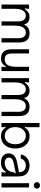

<svg xmlns="http://www.w3.org/2000/svg" viewBox="1495 -2308 823 3853"><g transform="rotate(90 1906.5 -381.5)"><path d="M71 0V-553H156V-517Q156 -503 153.5 -493.5Q151 -484 144 -475L158 -466Q196 -518 233 -540.5Q270 -563 320 -563Q377 -563 418 -536.5Q459 -510 466 -461H479Q524 -563 648 -563Q740 -563 786 -510.5Q832 -458 832 -360V0H747V-340Q747 -411 717.5 -449.5Q688 -488 635 -488Q580 -488 545 -451Q517 -421 505.5 -373Q494 -325 494 -250V0H409V-340Q409 -410 378.5 -449Q348 -488 296 -488Q241 -488 206 -448Q181 -420 168.5 -373.5Q156 -327 156 -250V0Z M994 -77Q977 -110 972.5 -144.5Q968 -179 968 -220V-553H1053V-220Q1053 -132 1085 -96Q1113 -65 1170 -65Q1233 -65 1271 -106Q1298 -134 1309.5 -183Q1321 -232 1321 -317V-553H1406V0H1321V-36Q1321 -50 1323.5 -59.5Q1326 -69 1333 -78L1319 -87Q1281 -35 1244 -12.5Q1207 10 1157 10Q1040 10 994 -77Z M1548 0V-553H1633V-517Q1633 -503 1630.5 -493.5Q1628 -484 1621 -475L1635 -466Q1673 -518 1710 -540.5Q1747 -563 1797 -563Q1854 -563 1895 -536.5Q1936 -510 1943 -461H1956Q2001 -563 2125 -563Q2217 -563 2263 -510.5Q2309 -458 2309 -360V0H2224V-340Q2224 -411 2194.5 -449.5Q2165 -488 2112 -488Q2057 -488 2022 -451Q1994 -421 1982.5 -373Q1971 -325 1971 -250V0H1886V-340Q1886 -410 1855.5 -449Q1825 -488 1773 -488Q1718 -488 1683 -448Q1658 -420 1645.5 -373.5Q1633 -327 1633 -250V0Z M2535 -87 2521 -78Q2528 -69 2530.5 -59.5Q2533 -50 2533 -36V0H2448V-763H2533V-517Q2533 -503 2530.5 -493.5Q2528 -484 2521 -475L2535 -466Q2574 -519 2613.5 -541Q2653 -563 2714 -563Q2788 -563 2843.5 -527Q2899 -491 2929.5 -425.5Q2960 -360 2960 -276Q2960 -192 2929.5 -127Q2899 -62 2843 -26Q2787 10 2714 10Q2653 10 2613.5 -12Q2574 -34 2535 -87ZM2875 -276Q2875 -337 2854.5 -385Q2834 -433 2795.5 -460.5Q2757 -488 2706 -488Q2655 -488 2615 -460.5Q2575 -433 2552.5 -385Q2530 -337 2530 -276Q2530 -216 2552.5 -167.5Q2575 -119 2615 -92Q2655 -65 2706 -65Q2757 -65 2795.5 -92.5Q2834 -120 2854.5 -168Q2875 -216 2875 -276Z M3058 -147Q3058 -219 3112 -261Q3156 -296 3239 -313L3436 -351Q3437 -415 3402 -450Q3364 -488 3300 -488Q3249 -488 3211.5 -460.5Q3174 -433 3164 -387H3079Q3093 -470 3155.5 -516.5Q3218 -563 3301 -563Q3350 -563 3392 -548.5Q3434 -534 3463 -506Q3501 -470 3511 -423Q3521 -376 3521 -326V0H3436V-26Q3436 -51 3446 -83L3432 -89Q3405 -46 3369 -22Q3344 -5 3312.5 2.5Q3281 10 3238 10Q3155 10 3106.5 -32Q3058 -74 3058 -147ZM3336 -84Q3385 -109 3408 -151Q3425 -181 3430.5 -208Q3436 -235 3437 -241Q3440 -256 3445 -263Q3450 -270 3460 -271L3457 -287L3328 -260L3257 -246Q3195 -234 3166 -207Q3143 -184 3143 -149Q3143 -111 3171.5 -88Q3200 -65 3248 -65Q3296 -65 3336 -84Z M3742 0H3657V-553H3742ZM3635 -711Q3635 -737 3654 -755Q3673 -773 3700 -773Q3727 -773 3746 -755Q3765 -737 3765 -711Q3765 -685 3746 -666.5Q3727 -648 3700 -648Q3673 -648 3654 -666.5Q3635 -685 3635 -711Z"/></g></svg>

Font: Open Sauce Sans
Style: Regular
Weight: 400
Designer: Alfredo Marco Pradil
Foundry: Creative Sauce Fz LLC
Version: Version 1.477